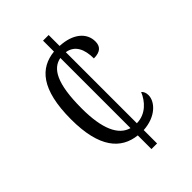

<svg xmlns="http://www.w3.org/2000/svg" viewBox="-212 -804 894 894"><g transform="rotate(-45 235.5 -357.0)"><path d="M243 -90V0H280V-88C366 -93 411 -146 411 -187C411 -203 406 -214 397 -222C379 -178 340 -134 280 -133V-601C332 -593 352 -548 352 -488C396 -488 413 -507 413 -539C413 -596 364 -638 280 -642V-714H243V-642C145 -632 76 -561 76 -362C76 -176 144 -101 243 -90ZM243 -600V-138C181 -155 147 -229 147 -363C147 -528 184 -589 243 -600Z"/></g></svg>

Font: Noto Serif Armenian Condensed Light
Style: Regular
Weight: 300
Width: 3
Designer: Monotype Design Team
Foundry: Monotype Imaging Inc.
Version: Version 2.008